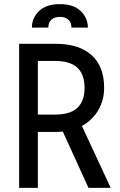

<svg xmlns="http://www.w3.org/2000/svg" viewBox="-20 -913 581 933"><path d="M73 -700H253Q363 -700 424.5 -645.5Q486 -591 486 -486Q486 -426 457.5 -377.5Q429 -329 378 -301L518 0H410L285 -274Q269 -272 252 -272H164V0H73ZM245 -356Q321 -356 356 -389Q391 -422 391 -486Q391 -551 356 -584Q321 -617 245 -617H164V-356ZM407 -779H327Q327 -805 311.5 -818Q296 -831 271 -831Q246 -831 230.5 -818Q215 -805 215 -779H135Q135 -826 170 -859.5Q205 -893 271 -893Q337 -893 372 -859.5Q407 -826 407 -779Z"/></svg>

Font: Cabin Condensed
Style: Regular
Weight: 400
Width: 3
Version: Version 2.001